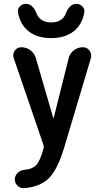

<svg xmlns="http://www.w3.org/2000/svg" viewBox="-20 -978 540 1006"><path d="M327.1 -913.1Q334 -931.6 348.1 -944.8Q362.3 -958 379.9 -958Q398.4 -958 411.6 -944.3Q424.8 -930.7 421.9 -913.1Q410.2 -847.7 364.7 -813Q319.3 -778.3 248 -778.3Q176.8 -778.3 131.3 -813Q85.9 -847.7 74.2 -913.1Q71.3 -930.7 84 -944.3Q96.7 -958 116.2 -958Q133.8 -958 147.9 -944.8Q162.1 -931.6 168.9 -913.1Q187.5 -860.4 248.5 -860.4Q309.6 -860.4 327.1 -913.1ZM207 -220.7 51.8 -673.8Q44.9 -695.3 57.6 -712.9Q70.3 -730.5 91.8 -730.5Q118.2 -730.5 139.6 -714.4Q161.1 -698.2 168 -672.9L259.8 -357.4V-356.4L260.7 -357.4L339.8 -672.9Q345.7 -698.2 366.7 -714.4Q387.7 -730.5 414.1 -730.5Q436.5 -730.5 449.2 -712.4Q461.9 -694.3 456.1 -672.9L316.4 -205.1Q281.2 -88.9 235.8 -43.9Q190.4 1 106.4 7.8Q87.9 9.8 72.8 -3.9Q57.6 -17.6 57.6 -38.1Q57.6 -56.6 71.8 -71.3Q85.9 -85.9 106.4 -87.9Q150.4 -91.8 170.9 -114.7Q191.4 -137.7 208 -200.2Q210.9 -209 207 -220.7Z"/></svg>

Font: Rounded-X Mgen+ 1m medium
Style: Regular
Weight: 500
Designer: [Source Han Sans]
Ryoko NISHIZUKA  (kana & ideographs); Paul D. Hunt (Latin, Greek & Cyrillic); Wenlong ZHANG  (bopomofo
Version: Version 1.059.20150602